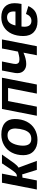

<svg xmlns="http://www.w3.org/2000/svg" viewBox="1140 -1718 588 2908"><g transform="rotate(-90 1434.0 -264.0)"><path d="M197.8 -218.3 155.3 0H17.6L120.6 -528.3H258.3L213.9 -301.8Q238.8 -303.2 250.7 -309.6Q262.7 -315.9 278.8 -333.5Q295.4 -351.6 330.1 -402.8L413.6 -528.3H547.4L415.5 -342.3Q380.4 -294.9 349.1 -277.3L451.7 0H314.9L245.6 -223.6Q232.4 -218.3 197.8 -218.3Z M1085.4 -333.5Q1085.4 -232.4 1045.9 -153.8Q1005.9 -75.2 932.9 -32.7Q859.9 9.8 768.1 9.8Q661.6 9.8 599.6 -47.6Q537.6 -105 537.6 -204.6Q537.6 -302.7 576.7 -378.4Q615.7 -454.1 687.3 -495.8Q758.8 -537.6 850.6 -537.6Q965.3 -537.6 1025.4 -484.1Q1085.4 -430.7 1085.4 -333.5ZM941.9 -323.2Q941.9 -443.8 840.3 -443.8Q785.2 -443.8 752 -414.6Q730 -395 714.1 -361.1Q698.2 -327.1 689.9 -287.4Q681.6 -247.6 681.6 -210.4Q681.6 -84 783.2 -84Q837.9 -84 870.1 -111.8Q901.9 -139.2 920.2 -195.3Q938.5 -251.5 941.9 -323.2Z M1357.4 -435.5 1272.5 0H1134.8L1237.8 -528.3H1710.9L1607.9 0H1470.2L1555.2 -435.5Z M2291 -528.3 2188 0H2050.8L2090.3 -202.6Q1997.6 -160.6 1918 -160.6Q1857.4 -160.6 1818.8 -196.5Q1780.3 -232.4 1780.3 -293Q1780.3 -319.8 1784.7 -340.8L1820.3 -528.3H1957L1922.4 -356Q1918.9 -335.4 1918.9 -318.8Q1918.9 -294.4 1934.8 -279.1Q1950.7 -263.7 1982.4 -263.7Q1998.5 -263.7 2012.9 -264.9Q2027.3 -266.1 2048.8 -271Q2070.3 -275.9 2106.4 -285.6L2153.8 -528.3Z M2486.3 -232.4Q2482.9 -215.3 2482.9 -189Q2482.9 -137.2 2505.6 -109.6Q2528.3 -82 2572.8 -82Q2644.5 -82 2676.8 -164.6L2796.4 -128.4Q2759.8 -50.8 2705.6 -20.5Q2651.4 9.8 2563.5 9.8Q2459.5 9.8 2400.9 -46.6Q2342.3 -103 2342.3 -204.1Q2342.3 -305.2 2377.4 -381.3Q2412.6 -457 2477.3 -497.6Q2542 -538.1 2627 -538.1Q2729 -538.1 2784.4 -485.6Q2839.8 -433.1 2839.8 -337.4Q2839.8 -289.1 2828.1 -232.4ZM2502.4 -323.7H2712.9L2714.4 -351.1Q2714.4 -403.3 2690.2 -427.2Q2666 -451.2 2627 -451.2Q2529.8 -451.2 2502.4 -323.7Z"/></g></svg>

Font: Arimo
Style: Bold Italic
Weight: 700
Italic angle: -12°
Designer: Steve Matteson
Foundry: Monotype Imaging Inc.
Version: Version 1.33